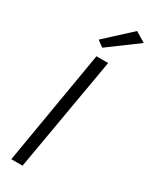

<svg xmlns="http://www.w3.org/2000/svg" viewBox="-259 -1084 900 1137"><g transform="rotate(30 190.5 -515.0)"><path d="M381 -988 182 -841 140 -872 312 -1030ZM178 -780H258L123 0H46Z"/></g></svg>

Font: Jost*
Style: Italic
Weight: 400
Italic angle: -10°
Version: Version 3.7